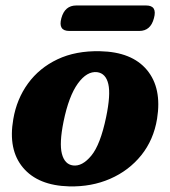

<svg xmlns="http://www.w3.org/2000/svg" viewBox="-20 -667 622 701"><path d="M345.5 -480Q461.5 -477.5 516.5 -411.5Q571.5 -345.5 553.5 -233.5Q541 -156.5 495.8 -100.2Q450.5 -44 382.2 -14.2Q314 15.5 232.5 13.5Q119 10.5 64 -55Q9 -120.5 28.5 -232Q41 -305.5 82.2 -362.2Q123.5 -419 190 -450.5Q256.5 -482 345.5 -480ZM246.5 -63Q280 -58.5 313.2 -98.5Q346.5 -138.5 367.5 -239.5Q384.5 -321 375.5 -360Q366.5 -399 335 -403.5Q297.5 -408 264.2 -362Q231 -316 212 -223Q196 -144 206 -105.5Q216 -67 246.5 -63ZM204 -600.5Q216.5 -647 258.5 -647H513.5Q555 -647 542 -600.5Q530 -554 488.5 -554H233Q191.5 -554 204 -600.5Z"/></svg>

Font: Fraunces 9pt Soft
Style: Bold Italic
Weight: 700
Italic angle: -16°
Version: Version 1.000;[b76b70a41]